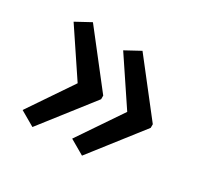

<svg xmlns="http://www.w3.org/2000/svg" viewBox="-97 -637 669 644"><g transform="rotate(30 237.5 -315.0)"><path d="M439 -308 286 -112 229 -145 344 -315 229 -487 286 -518 439 -322ZM247 -308 94 -112 37 -145 152 -315 37 -487 94 -518 247 -322Z"/></g></svg>

Font: Noto Sans Tamil UI Condensed
Style: Regular
Weight: 400
Width: 3
Designer: Jelle Bosma - Monotype Design Team
Foundry: Monotype Imaging Inc.
Version: Version 2.004; ttfautohint (v1.8.4.7-5d5b)